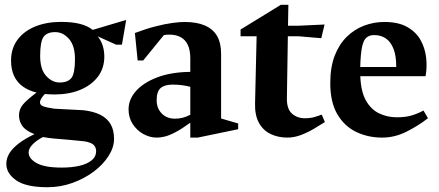

<svg xmlns="http://www.w3.org/2000/svg" viewBox="-20 -557 1828 799"><path d="M177.6 222.1Q87.8 222.1 47 193.2Q6.3 164.4 6.3 124.9Q6.3 102.6 18.6 81.8Q31 61 56.9 40.8Q82.9 20.6 123.5 1.2Q87.9 -12.3 73.5 -32.1Q59.1 -51.9 59.1 -77Q59.1 -103 76 -122.7Q92.9 -142.4 132.1 -171.9Q99.4 -179.8 75.3 -196.8Q51.3 -213.9 38.6 -241Q26 -268.1 26 -304.9Q26 -356 53.3 -392.2Q80.5 -428.4 127.4 -447.1Q174.4 -465.9 233.9 -465.9Q280.2 -465.9 312.7 -457.6Q345.2 -449.2 365.7 -432.6L505.1 -474.1L487.4 -371H463.5L386.4 -405.8Q399.9 -389.9 407 -368.2Q414.1 -346.5 414.1 -321.6Q414.1 -272.5 387 -237.3Q359.9 -202 313.3 -182.9Q266.7 -163.9 206.9 -163.9Q196.5 -163.9 186.2 -164.5Q176 -165.1 166.5 -165.8Q156.8 -155.4 151.5 -146.6Q146.3 -137.7 146.3 -131Q146.3 -120 159.7 -114.7Q173.1 -109.4 206.4 -104.6L326 -98.4Q368.9 -93.6 397.3 -79.4Q425.7 -65.2 440.2 -40.5Q454.6 -15.7 454.6 21Q454.6 56.5 431.7 92.2Q408.9 127.9 370.1 157.1Q331.4 186.2 281.5 204.2Q231.6 222.1 177.6 222.1ZM237.6 140.4Q277.6 140.4 309.7 133.2Q341.7 126 360.9 110.6Q380 95.2 380 71.9Q380 56 369.4 45.7Q358.9 35.4 330.2 31Q302.1 27.9 269.6 25Q237.1 22.1 205.3 19.6Q192.6 18.2 181.3 16.9Q169.9 15.5 159.1 13.2Q132.6 26.7 115.9 43.7Q99.1 60.6 99.1 77.8Q99.1 102.6 132.1 121.5Q165.1 140.4 237.6 140.4ZM227.9 -213.7Q261.9 -213.7 276.9 -232.2Q292 -250.7 292 -311Q292 -366.6 267.2 -395Q242.4 -423.4 209.7 -423.4Q175.4 -423.4 161.2 -403.4Q147.1 -383.4 147.1 -324.4Q147.1 -268.5 172 -241.1Q196.9 -213.7 227.9 -213.7Z M632.4 15.6Q603.4 15.6 576.3 0.6Q549.3 -14.5 532.1 -41Q515 -67.5 515 -101.9Q515 -143 545.4 -177.7Q575.8 -212.4 633.2 -234.6Q690.6 -256.9 771.9 -257.9V-314.1Q771.9 -347.4 762.1 -368.9Q752.4 -390.4 733.2 -401.6Q714.1 -412.9 684.6 -412.9Q679.2 -412.9 672.5 -412.4Q665.7 -411.9 661.9 -410.9L576 -305.4H552.8L541.4 -419.7Q588.2 -437.4 627.9 -447.4Q667.5 -457.5 698.1 -461.6Q728.7 -465.6 747.6 -465.6Q798.4 -465.6 832.2 -451.1Q866 -436.6 883.1 -407.6Q900.1 -378.5 900.1 -333.4V-63.9L971.1 -43.2V-19.3L802.9 15.6H771.9V-46.4Q735.6 -20 709.5 -6.4Q683.4 7.1 665.2 11.4Q647 15.6 632.4 15.6ZM708.6 -63.1Q724.6 -63.1 740.1 -67Q755.5 -70.9 771.9 -79.4V-195.7Q757.6 -199.6 739.2 -202.2Q720.9 -204.9 697.9 -204.9Q665.5 -204.9 648.7 -190.8Q631.9 -176.7 631.9 -140Q631.9 -107 652.7 -85.1Q673.5 -63.1 708.6 -63.1Z M1175.9 15.6Q1137.3 15.6 1106 0.6Q1074.8 -14.4 1057.4 -46.1Q1040.1 -77.9 1041.4 -126.6L1047.9 -406H981.1V-434.1L1148.6 -537H1180.1L1178.5 -450H1222.6L1330.6 -455L1317 -398L1222.6 -406H1177.9L1173.9 -149.7Q1172.9 -104.5 1194.4 -84.7Q1216 -64.9 1248.9 -64.9Q1271.2 -64.9 1287.9 -69.7Q1304.6 -74.6 1318.9 -80.1L1332 -49.1Q1312.7 -36.7 1286.9 -21.4Q1261.1 -6.1 1232.6 4.8Q1204 15.6 1175.9 15.6Z M1570.4 15.6Q1510.9 15.6 1461.7 -8.3Q1412.5 -32.3 1383.4 -82.3Q1354.4 -132.4 1354.4 -211.1Q1354.4 -277.2 1372.8 -325.1Q1391.3 -372.9 1423.1 -404Q1455 -435.1 1495.4 -450.4Q1535.9 -465.6 1579.9 -465.6Q1637.5 -465.6 1674.3 -444.9Q1711.1 -424.1 1729.9 -390.8Q1748.7 -357.5 1753.3 -317.8Q1757.9 -278.1 1751 -239.9H1479.4Q1481.7 -176.4 1502.8 -138.8Q1523.9 -101.2 1557.9 -85.1Q1592 -68.9 1631.7 -68.9Q1665.2 -68.9 1690.2 -75.7Q1715.1 -82.5 1742.4 -97L1760.9 -65Q1719.2 -32.6 1670.6 -8.5Q1622 15.6 1570.4 15.6ZM1479.1 -278.3H1629Q1629 -325.5 1617.3 -354.6Q1605.6 -383.6 1585.3 -397.3Q1565 -411 1537.1 -411Q1517.9 -411 1505.4 -400.9Q1493 -390.8 1486.8 -362.4Q1480.6 -334 1479.1 -278.3Z"/></svg>

Font: Ancizar Serif Light
Style: Regular
Weight: 300
Designer: Cesar Puertas, Viviana Monsalve, Julian Moncada, Julian Prieto, Jose Castro, Felipe Aragon, Mariel Hernandez, Sara Alarc
Version: Version 8.100